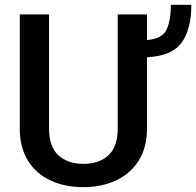

<svg xmlns="http://www.w3.org/2000/svg" viewBox="-20 -771 818 801"><path d="M471.2 -710.9H593.3V-604Q656.2 -608.9 674.6 -647Q692.9 -685.1 692.9 -751H778.3Q778.3 -649.4 737.8 -593.3Q697.3 -537.1 593.3 -532.2V-235.8Q593.3 -154.8 558.1 -100.1Q522.9 -45.4 462.9 -17.8Q402.8 9.8 328.1 9.8Q251.5 9.8 191.4 -17.8Q131.3 -45.4 96.9 -100.1Q62.5 -154.8 62.5 -235.8V-710.9H184.6V-235.8Q184.6 -159.2 223.4 -123.3Q262.2 -87.4 328.1 -87.4Q394 -87.4 432.6 -123.3Q471.2 -159.2 471.2 -235.8Z"/></svg>

Font: Vazirmatn RD UI Medium
Style: Regular
Weight: 500
Designer: Saber Rastikerdar
Foundry: Saber Rastikerdar
Version: Version 33.003